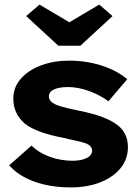

<svg xmlns="http://www.w3.org/2000/svg" viewBox="-20 -806 597 836"><path d="M20 -86 117 -172Q150 -140 197.5 -123Q245 -106 297 -106Q332 -106 356.5 -117.5Q381 -129 381 -150Q381 -170 356 -181Q335 -189 285 -199L255 -206Q139 -228 89 -267Q38 -310 38 -377Q38 -426 71 -463.5Q104 -501 159.5 -521.5Q215 -542 281 -542Q354 -542 421 -521Q488 -500 534 -461L452 -365Q418 -391 369.5 -409Q321 -427 276 -427Q239 -427 216 -417Q193 -407 193 -386Q193 -367 213 -356Q225 -348 250.5 -341Q276 -334 324 -324Q447 -300 497 -257Q537 -223 537 -165Q537 -114 505.5 -74.5Q474 -35 417.5 -12.5Q361 10 289 10Q201 10 131.5 -14.5Q62 -39 20 -86ZM94 -736 152 -786 282 -709 412 -786 470 -736 330 -607H234Z"/></svg>

Font: Lexend Exa HM Xlight
Style: Bold
Weight: 700
Designer: Bonnie Shaver-Troup, Thomas Jockin, Octavio Pardo
Foundry: Lexend
Version: Version 1.091